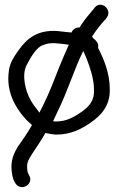

<svg xmlns="http://www.w3.org/2000/svg" viewBox="-20 -590 497 803"><path d="M390 -390C395 -409 379 -422 375 -426L373 -427C372 -428 369 -431 365 -437C380 -461 401 -488 419 -507H420L427 -517C440 -535 431 -555 418 -564C402 -575 386 -571 375 -557L368 -548C353 -530 335 -510 319 -485L313 -475C300 -476 285 -469 279 -454L258 -456C245 -457 235 -459 223 -460C138 -467 93 -429 60 -383C43 -359 21 -330 17 -293C5 -208 43 -143 82 -98C93 -85 103 -77 114 -67C97 -38 76 -6 58 19H57C40 48 23 79 29 127C32 152 36 163 44 176C69 215 125 178 101 142C97 134 96 134 94 119C91 88 99 79 114 54C131 28 152 -2 170 -34C182 -31 198 -28 213 -27H214C278 -27 321 -51 359 -77C401 -106 442 -147 439 -219C439 -283 415 -342 390 -390ZM108 -172C87 -207 69 -277 92 -319C109 -352 133 -393 161 -402H162C190 -415 227 -408 268 -403C255 -374 242 -345 228 -310C206 -254 187 -203 161 -151L145 -119C143 -122 139 -127 135 -132C125 -144 116 -157 108 -171ZM220 -122C261 -203 289 -297 328 -377C333 -367 338 -355 343 -343C357 -306 373 -259 373 -217V-216C376 -169 352 -144 321 -122C290 -101 259 -82 215 -82C211 -82 207 -82 202 -83C208 -95 214 -109 220 -122Z"/></svg>

Font: Stray Cat
Style: ExBd
Weight: 800
Version: Version 1.0